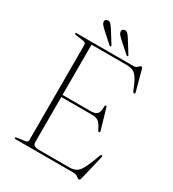

<svg xmlns="http://www.w3.org/2000/svg" viewBox="-207 -967 991 1099"><g transform="rotate(30 289.0 -418.0)"><path d="M53 -695Q53 -700 61 -700H436.5Q451.5 -700 460.5 -710.2Q469.5 -720.5 477 -720.5Q483 -720.5 485.5 -711L522 -575Q524.5 -567.5 517.5 -566.5Q510.5 -566 507.5 -573Q489 -621 474 -645.2Q459 -669.5 441.5 -677.8Q424 -686 397 -686H166.5V-354H352.5Q383 -354 395 -367Q407 -380 406.5 -415.5Q406.5 -423.5 411.5 -424.5Q417.5 -427 420 -416.5L458.5 -283Q461 -275 454.5 -274Q449 -273 445.5 -279.5Q428.5 -316 413.2 -328Q398 -340 369.5 -340H166.5V-40.5Q166.5 -14 206.5 -14H406Q434 -14 452 -23.8Q470 -33.5 486.2 -65Q502.5 -96.5 526 -160.5Q528.5 -167.5 533.5 -167.5Q541 -167.5 538.5 -157L499 7.5Q496.5 18 489.5 18Q481 18 471.2 9Q461.5 0 440.5 0H61Q53 0 53 -5Q53 -10 62 -11L112 -18Q131.5 -20 131.5 -35.5V-664.5Q131.5 -680 112 -682L62 -689Q53 -690 53 -695ZM329.5 -819.5 378.5 -741Q382.5 -735 379.5 -732.5Q375.5 -729.5 370 -734L298 -798.5Q289 -807 282 -814.8Q275 -822.5 273.5 -832Q270 -850 289 -853.5Q301 -855 310.2 -845.5Q319.5 -836 329.5 -819.5ZM217.5 -819.5 266.5 -741Q270 -735 267.5 -732.5Q263.5 -729.5 257.5 -734L186 -798.5Q177 -807 170 -814.8Q163 -822.5 161 -832Q158 -850 177 -853.5Q189 -855 198 -845.5Q207 -836 217.5 -819.5Z"/></g></svg>

Font: Fraunces 72pt Thin
Style: Regular
Weight: 100
Version: Version 1.000;[b76b70a41]